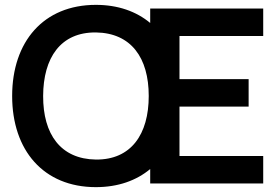

<svg xmlns="http://www.w3.org/2000/svg" viewBox="-20 -755 1153 790"><path d="M1063 -720H598V-660.5C541 -708 465.5 -735 374.5 -735C159 -735 30 -583.5 30 -360C30 -136.5 159 15 374.5 15C465.5 15 541 -12 598 -59.5V0H1063V-113H718.5V-316.5H1003V-429.5H718.5V-607H1063ZM374.5 -98.5C229.5 -100.5 157 -202.5 157.5 -360C158 -517.5 229.5 -623 374.5 -621.5C519.5 -619.5 592 -517.5 592 -360C592 -202.5 519.5 -97 374.5 -98.5Z"/></svg>

Font: Hauora
Style: Bold
Weight: 700
Designer: Wayne Shih
Foundry: WCYS
Version: Version 1.001;hotconv 1.0.109;makeotfexe 2.5.65596